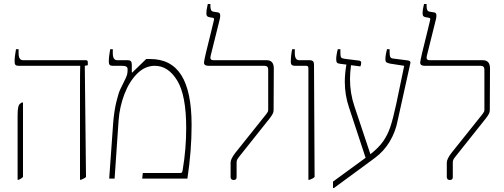

<svg xmlns="http://www.w3.org/2000/svg" viewBox="-20 -893 2521 960"><path d="M380 -444Q380 -541 381 -563V-564H72Q61 -564 57 -569Q53 -574 53 -585Q53 -609 60 -647H73V-627Q73 -592 95 -592H409Q419 -592 419 -583V-567L404 -564L410 -8Q403 -1 385 6H380ZM68 -314Q68 -343 71 -356.5Q74 -370 81 -375L91 -382L95 -378V-8Q86 1 73 6H68Z M546 -280Q551 -340 562 -384.5Q573 -429 581 -445.5Q589 -462 608 -501Q614 -514 616 -522.5Q618 -531 618 -547Q618 -556 611.5 -560Q605 -564 589 -564H543Q532 -564 528 -569Q524 -574 524 -585Q524 -609 531 -647H544V-627Q544 -592 566 -592H620Q639 -592 639 -571V-531L641 -530L711 -598H730Q836 -598 887 -516.5Q938 -435 938 -268Q938 -138 917 0H691L694 -28H879Q888 -28 890 -31Q892 -34 894 -47Q911 -149 911 -252Q911 -417 866 -490.5Q821 -564 754 -564Q705 -564 665.5 -524.5Q626 -485 602 -422Q578 -359 573 -291L553 0H526Z M1133 -7V-80Q1133 -98 1156 -128L1311 -322Q1317 -330 1319 -334Q1321 -338 1321 -345V-545Q1321 -564 1302 -564H1022Q1000 -564 1000 -580Q1000 -594 1037 -740L1050 -794V-798Q1050 -803 1044 -804L1027 -807Q1018 -809 1015 -813Q1012 -817 1012 -826Q1012 -845 1019 -873H1032V-862Q1032 -850 1035.5 -842.5Q1039 -835 1051 -834L1069 -831Q1081 -830 1081 -816Q1081 -805 1079 -798L1033 -613Q1032 -610 1032 -604Q1032 -592 1047 -592H1313Q1349 -592 1349 -551L1348 -341Q1348 -333 1343.5 -324Q1339 -315 1329 -302L1177 -111Q1169 -101 1166 -95Q1163 -89 1163 -80V-7Q1163 7 1148 7Q1141 7 1137 3Q1133 -1 1133 -7Z M1522 -550Q1522 -558 1519.5 -561Q1517 -564 1510 -564H1454Q1434 -564 1434 -582Q1434 -599 1436 -617Q1438 -635 1441 -647H1454V-627Q1454 -592 1476 -592H1530Q1550 -592 1550 -571L1553 -8Q1545 0 1528 6H1522Z M2032 -578 1968 -289Q1958 -235 1929 -186Q1900 -137 1854 -103L1650 47H1645V15L1808 -104L1725 -356Q1704 -418 1704 -484Q1704 -525 1712 -570L1681 -574Q1669 -575 1665 -580Q1661 -585 1661 -596Q1661 -617 1669 -647H1682V-629Q1682 -611 1685.5 -606Q1689 -601 1703 -599L1775 -590Q1786 -589 1786 -579Q1786 -571 1782 -561L1735 -567Q1730 -527 1730 -498Q1730 -427 1752 -362L1832 -122Q1873 -154 1895.5 -186Q1918 -218 1931.5 -258Q1945 -298 1961 -372L2001 -564L1930 -575Q1917 -578 1912 -581.5Q1907 -585 1907 -598Q1907 -610 1910 -625Q1913 -640 1915 -647H1928V-635Q1928 -615 1931.5 -608Q1935 -601 1948 -600L2018 -591Q2034 -589 2032 -578Z M2214 -7V-80Q2214 -98 2237 -128L2392 -322Q2398 -330 2400 -334Q2402 -338 2402 -345V-545Q2402 -564 2383 -564H2103Q2081 -564 2081 -580Q2081 -594 2118 -740L2131 -794V-798Q2131 -803 2125 -804L2108 -807Q2099 -809 2096 -813Q2093 -817 2093 -826Q2093 -845 2100 -873H2113V-862Q2113 -850 2116.5 -842.5Q2120 -835 2132 -834L2150 -831Q2162 -830 2162 -816Q2162 -805 2160 -798L2114 -613Q2113 -610 2113 -604Q2113 -592 2128 -592H2394Q2430 -592 2430 -551L2429 -341Q2429 -333 2424.5 -324Q2420 -315 2410 -302L2258 -111Q2250 -101 2247 -95Q2244 -89 2244 -80V-7Q2244 7 2229 7Q2222 7 2218 3Q2214 -1 2214 -7Z"/></svg>

Font: Noto Serif Hebrew NarrowThin
Style: Regular
Weight: 250
Width: 4
Designer: Monotype Design Team
Foundry: Monotype Imaging Inc.
Version: Version 1.000